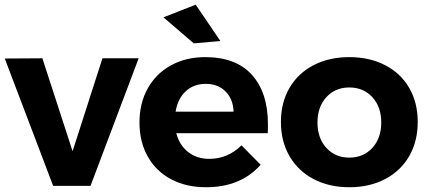

<svg xmlns="http://www.w3.org/2000/svg" viewBox="-23 -784 1810 810"><path d="M-2.9 -537.1 155.8 -538.1 283.2 -146 409.2 -538.1H562L358.9 0H201.2Z M717.8 -313H962.4Q960.4 -366.2 928.5 -398.2Q896.5 -430.2 845.2 -430.2Q793.9 -430.2 760.3 -398.7Q726.6 -367.2 717.8 -313ZM842.8 -543Q972.7 -543 1040 -468Q1107.4 -393.1 1107.4 -258.8Q1107.4 -234.9 1106.4 -222.2H720.7Q733.9 -171.4 770.8 -142.6Q807.6 -113.8 859.4 -113.8Q938.5 -113.8 995.6 -170.9L1076.7 -88.9Q992.2 5.9 846.7 5.9Q761.7 5.9 698.2 -28.1Q634.8 -62 600.1 -124Q565.4 -186 565.4 -267.6Q565.4 -349.1 600.6 -411.6Q635.7 -474.1 698.7 -508.5Q761.7 -543 842.8 -543ZM802.7 -764.2 906.7 -610.8 794.4 -601.1 666.5 -710.9Z M1353.8 -374Q1316.4 -333 1316.4 -267.1Q1316.4 -201.2 1353.8 -160.2Q1391.1 -119.1 1450.7 -119.1Q1510.3 -119.1 1547.9 -160.2Q1585.4 -201.2 1585.4 -267.1Q1585.4 -333 1547.9 -374Q1510.3 -415 1450.7 -415Q1391.1 -415 1353.8 -374ZM1703.4 -413.1Q1739.3 -351.1 1739.3 -269.5Q1739.3 -188 1703.4 -125.5Q1667.5 -63 1601.8 -28.6Q1536.1 5.9 1450.7 5.9Q1365.2 5.9 1299.8 -28.6Q1234.4 -63 1198.2 -125.5Q1162.1 -188 1162.1 -269.5Q1162.1 -351.1 1198.2 -413.1Q1234.4 -475.1 1299.8 -509Q1365.2 -543 1450.7 -543Q1536.1 -543 1601.8 -509Q1667.5 -475.1 1703.4 -413.1Z"/></svg>

Font: Montserrat-SemiBold
Style: Regular
Weight: 600
Designer: Julieta Ulanovsky
Foundry: Julieta Ulanovsky
Version: Version 6.001